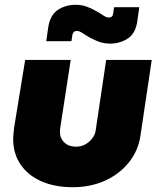

<svg xmlns="http://www.w3.org/2000/svg" viewBox="-20 -768 658 801"><path d="M613 -518 566 -202Q557 -140 518 -91Q479 -42 418.5 -14.5Q358 13 283 13Q209 13 153 -11.5Q97 -36 66 -81.5Q35 -127 35 -188Q35 -199 36.5 -212.5Q38 -226 39 -236L85 -518H275L232 -239Q231 -235 230.5 -228Q230 -221 230 -218Q230 -191 248.5 -173.5Q267 -156 296 -156Q319 -156 336.5 -166Q354 -176 365.5 -191.5Q377 -207 379 -223L423 -518ZM438 -586Q422 -586 407.5 -589.5Q393 -593 380 -599Q367 -605 355 -611Q339 -620 325 -629.5Q311 -639 300 -639Q293 -639 288.5 -635Q284 -631 282 -623L278 -596H173L181 -653Q189 -705 221 -726.5Q253 -748 296 -748Q320 -748 341 -740.5Q362 -733 379 -723Q396 -714 409.5 -704.5Q423 -695 434 -695Q442 -695 446.5 -699Q451 -703 452 -711L456 -738H561L553 -681Q546 -629 513.5 -607.5Q481 -586 438 -586Z"/></svg>

Font: MuseoModerno Thin Black
Style: Italic
Weight: 900
Italic angle: -9°
Version: Version 1.003